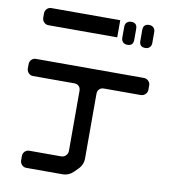

<svg xmlns="http://www.w3.org/2000/svg" viewBox="-93 -843 914 1027"><g transform="rotate(10 364.0 -329.5)"><path d="M477 -668V-761H103Q89 -761 79 -751Q69 -741 69 -726V-703Q69 -689 79 -678.5Q89 -668 103 -668ZM85 69Q85 83 95 93.5Q105 104 119 104H315Q350 104 375 79L395 59Q420 34 420 -1V-351Q420 -367 429.5 -376.5Q439 -386 455 -386H654Q669 -386 679.5 -396.5Q690 -407 690 -421V-444Q690 -459 679.5 -469Q669 -479 654 -479H69Q55 -479 45 -469Q35 -459 35 -444V-421Q35 -407 45 -396.5Q55 -386 69 -386H293Q309 -386 318.5 -376.5Q328 -367 328 -351V-25Q328 -10 317.5 0.5Q307 11 292 11H119Q105 11 95 21Q85 31 85 46ZM634 -638Q649 -638 658 -647Q667 -656 667 -671V-730Q667 -745 658 -754Q649 -763 634 -763Q602 -763 602 -730V-671Q602 -638 634 -638ZM537 -638Q569 -638 569 -671V-730Q569 -763 537 -763Q522 -763 513 -754Q504 -745 504 -730V-671Q504 -656 513 -647Q522 -638 537 -638Z"/></g></svg>

Font: WDXL Lubrifont TC
Style: Regular
Weight: 400
Designer: [WDXL Lubrifont] Copyright 2020-2022 (c) NightFurySL2001, Skr-ZERO; [ZCOOL QingKe HuangYou] Copyright 2018-2022 (c) The 
Version: Version 2.001;hotconv 1.1.1;makeotfexe 2.6.0